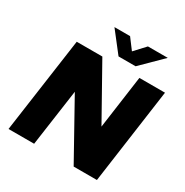

<svg xmlns="http://www.w3.org/2000/svg" viewBox="-206 -1099 1222 1266"><g transform="rotate(30 405.5 -465.5)"><path d="M557 -931 482 -850 421 -931H302L422 -777H552L708 -931ZM612 -723 556 -320 330 -723H135L33 0H228L289 -431L529 0H706L807 -723Z"/></g></svg>

Font: United Sans Black
Style: Italic
Weight: 900
Italic angle: -8°
Designer: Pablo Impallari, Rodrigo Fuenzalida (Modified by Dan O. Williams)
Version: Version 1.000;PS 001.000;hotconv 1.0.88;makeotf.lib2.5.64775